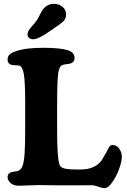

<svg xmlns="http://www.w3.org/2000/svg" viewBox="-20 -962 664 1001"><path d="M238.8 -798.8Q180.2 -757.3 151.9 -757.3Q139.6 -757.3 131.6 -764.4Q123.5 -771.5 123.5 -782.7Q123.5 -786.6 124.3 -790.3Q125 -793.9 127.2 -798.3Q129.4 -802.7 131.1 -805.7Q132.8 -808.6 137.2 -814Q141.6 -819.3 144 -822.3Q146.5 -825.2 152.8 -832.5Q159.2 -839.8 162.1 -843.3Q174.8 -857.9 185.8 -880.9Q196.8 -903.8 202.1 -910.6Q225.1 -941.9 260.7 -941.9Q287.6 -941.9 306.2 -926.3Q324.7 -910.6 324.7 -886.7Q324.7 -864.7 309.6 -850.1Q302.2 -843.3 292.2 -835.9Q282.2 -828.6 264.9 -816.9Q247.6 -805.2 238.8 -798.8ZM182.1 2.9Q160.6 2.9 130.4 4.6Q100.1 6.3 79.1 6.3Q50.8 6.3 35.2 -7.8Q19.5 -22 19.5 -38.1Q19.5 -56.2 35.6 -63Q43.9 -66.4 66.9 -69.3Q88.9 -72.8 97.2 -96.2Q105.5 -119.1 108.4 -163.3Q111.3 -207.5 111.3 -294.9V-425.3Q111.3 -531.7 104.7 -573.2Q98.1 -614.7 81.1 -619.6Q75.2 -621.6 61.5 -621.8Q47.9 -622.1 41 -623.5Q19.5 -629.4 19.5 -650.9Q19.5 -667 28.3 -676.3Q37.1 -685.5 59.6 -693.8Q109.9 -712.9 204.6 -712.9Q291 -712.9 331.5 -700.7Q368.7 -689.9 368.7 -659.7Q368.7 -635.3 341.3 -629.4Q337.4 -628.9 331.1 -628.2Q324.7 -627.4 319.1 -626.5Q313.5 -625.5 307.1 -623.5Q288.6 -618.2 283.2 -578.1Q277.8 -538.1 277.8 -407.2V-278.8Q277.8 -140.6 290 -104Q294.9 -87.9 318.1 -83Q341.3 -78.1 387.7 -78.1Q418.9 -78.1 436.8 -81.5Q454.6 -85 473.1 -94.2Q486.8 -101.1 497.3 -111.6Q507.8 -122.1 512 -129.2Q516.1 -136.2 525.9 -153.8Q533.2 -164.1 540.3 -179Q547.4 -193.8 552.5 -200Q557.6 -206.1 566.9 -206.1Q587.9 -206.1 601.6 -186.8Q615.2 -167.5 615.2 -145.5Q615.2 -120.1 601.1 -81.1Q586.9 -42 565.2 -11.5Q543.5 19 525.4 19Q513.7 19 493.4 11.5Q473.1 3.9 458 3.9Q426.8 3.9 379.4 4.2Q332 4.4 313 4.4Q286.6 4.4 244.4 3.7Q202.1 2.9 182.1 2.9Z"/></svg>

Font: Cooper*
Style: Bold
Weight: 700
Designer: Owen Earl
Foundry: indestructible type*
Version: Version 0.001